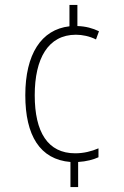

<svg xmlns="http://www.w3.org/2000/svg" viewBox="-20 -744 501 774"><path d="M292 -639V-724H260V-638C146 -625 82 -525 82 -360C82 -198 141 -101 264 -91V10H295V-91C329 -93 357 -101 377 -110V-146C349 -134 318 -126 283 -126C173 -126 120 -211 120 -360C120 -508 174 -604 286 -604C312 -604 341 -598 367 -585L379 -618C354 -630 326 -638 292 -639Z"/></svg>

Font: Noto Sans Gujarati Condensed ExtraLight
Style: Regular
Weight: 200
Width: 3
Designer: Jelle Bosma - Monotype Design Team, Universal Thirst
Foundry: Monotype Imaging Inc.
Version: Version 2.106